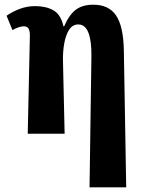

<svg xmlns="http://www.w3.org/2000/svg" viewBox="-20 -569 618 817"><path d="M361 228 369 -330Q370 -393 356.5 -429Q343 -465 313 -465Q289 -465 274.5 -443Q260 -421 253.5 -385Q247 -349 248 -309L255 0H98L107 -410Q108 -436 102 -446.5Q96 -457 81 -457Q62 -457 33 -441L8 -502Q32 -519 63.5 -531Q95 -543 129 -543Q176 -543 207.5 -525Q239 -507 250 -457H253Q274 -506 302.5 -527.5Q331 -549 377 -549Q443 -549 474 -503Q505 -457 507 -356L517 228Z"/></svg>

Font: Noto Serif ExtraCondensed ExtraBold
Style: Regular
Weight: 800
Width: 2
Designer: Monotype Design Team
Foundry: Monotype Imaging Inc.
Version: Version 2.013; ttfautohint (v1.8.4.7-5d5b)